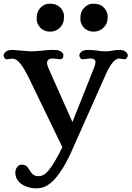

<svg xmlns="http://www.w3.org/2000/svg" viewBox="-24 -773 713 1041"><path d="M0 0ZM650.4 -451.7 623 -455.6Q589.8 -455.6 553.7 -378.9L355.5 66.4Q283.2 216.3 213.9 241.2Q193.8 248 171.1 248Q148.4 248 126.7 241.2Q105 234.4 89.8 222.7Q59.1 198.2 59.1 163.6Q59.1 136.2 79.6 123Q85.4 119.6 96.2 119.6Q120.1 119.6 135.7 148.4Q150.9 175.8 169.9 180.7Q176.8 182.1 187.5 182.1Q198.2 182.1 210.7 176Q223.1 169.9 238.3 152.3Q268.6 117.7 314 25.4V24.9L129.4 -356.9Q87.4 -440.9 57.6 -452.1Q49.3 -455.1 41.5 -455.1L14.2 -451.7Q5.9 -451.7 0.7 -458.5Q-4.4 -465.3 -4.4 -473.6Q-4.4 -481.9 7.3 -492.2Q19 -502.4 43.5 -502.4L140.6 -494.6Q169.4 -494.6 203.6 -498.5Q237.8 -502.4 261.7 -502.4Q285.6 -502.4 294.9 -499.3Q304.2 -496.1 309.6 -491.2Q319.8 -482.4 319.8 -474.1Q319.8 -451.7 301.3 -451.7L264.2 -456.1Q231 -456.1 231 -431.2Q231 -421.9 238.3 -404.3L368.7 -111.3Q471.7 -370.6 478 -385.5Q484.4 -400.4 487.3 -409.2Q493.7 -426.8 493.7 -436.5Q493.7 -456.1 465.3 -456.1L424.8 -451.7Q416.5 -451.7 411.4 -458.5Q406.2 -465.3 406.2 -474.1Q406.2 -482.9 417.5 -492.7Q428.7 -502.4 454.3 -502.4Q480 -502.4 503.7 -498.5Q527.3 -494.6 547.4 -494.6Q567.4 -494.6 585.2 -498.5Q603 -502.4 624.8 -502.4Q646.5 -502.4 657.7 -492.2Q668.9 -481.9 668.9 -473.6Q668.9 -465.3 663.6 -458.5Q658.2 -451.7 650.4 -451.7ZM428.7 -625.5Q411.6 -646.5 411.6 -669.7Q411.6 -692.9 417 -706.8Q422.4 -720.7 432.6 -731Q453.6 -752.9 479.2 -752.9Q504.9 -752.9 518.8 -746.3Q532.7 -739.7 542 -729Q560.1 -707 560.1 -684.6Q560.1 -662.1 554.7 -648.9Q549.3 -635.7 539.6 -625.2Q529.8 -614.7 515.9 -608.2Q502 -601.6 483.6 -601.6Q465.3 -601.6 451.4 -608.2Q437.5 -614.7 428.7 -625.5ZM192.4 -625.5Q174.8 -646 174.8 -669.4Q174.8 -692.9 180.2 -706.8Q185.5 -720.7 195.3 -731Q216.8 -752.9 242.7 -752.9Q268.6 -752.9 282.5 -746.3Q296.4 -739.7 305.7 -729Q323.2 -708 323.2 -685.1Q323.2 -662.1 317.9 -648.9Q312.5 -635.7 303 -625.2Q293.5 -614.7 279.5 -608.2Q265.6 -601.6 247.3 -601.6Q229 -601.6 215.1 -608.2Q201.2 -614.7 192.4 -625.5Z"/></svg>

Font: Stoke
Style: Regular
Weight: 400
Designer: Nicole Fally
Foundry: Nicole Fally
Version: Version 1.002